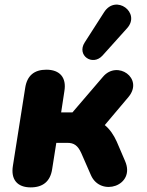

<svg xmlns="http://www.w3.org/2000/svg" viewBox="-20 -803 635 832"><path d="M113 9C166 9 198 -17 206 -70L224 -184H272C300 -184 317 -173 332 -140L374 -44C416 52 569 2 522 -105L486 -189C473 -218 456 -243 434 -261L537 -383C604 -464 488 -544 426 -470L294 -316H245L259 -408C269 -467 239 -501 181 -501C129 -501 97 -476 89 -421L36 -85C26 -25 55 9 113 9ZM424 -562 531 -681C591 -748 482 -830 431 -750L347 -619C311 -563 381 -515 424 -562Z"/></svg>

Font: SN Pro Heavy
Style: Italic
Weight: 800
Italic angle: -9°
Designer: Tobias Whetton
Foundry: Supernotes
Version: Version 1.001;Glyphs 3.2 (3249)